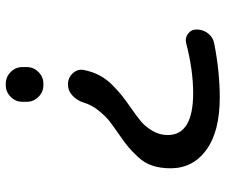

<svg xmlns="http://www.w3.org/2000/svg" viewBox="-78 -702 780 664"><g transform="rotate(90 312.0 -370.0)"><path d="M130 -624Q112 -619 97 -630Q82 -641 82 -660Q82 -682 95.5 -699.5Q109 -717 131 -721Q229 -740 317 -740Q435 -740 498.5 -693.5Q562 -647 562 -570Q562 -535 553 -507.5Q544 -480 523.5 -458Q503 -436 488 -423.5Q473 -411 444 -391Q412 -369 396.5 -356.5Q381 -344 362 -320.5Q343 -297 335 -270Q328 -247 311 -231Q294 -215 272 -215Q249 -215 233.5 -231.5Q218 -248 222 -270Q228 -300 241 -324.5Q254 -349 275 -369.5Q296 -390 310.5 -401.5Q325 -413 352 -432Q385 -455 401 -468.5Q417 -482 432 -506.5Q447 -531 447 -560Q447 -648 302 -648Q223 -648 130 -624ZM269 -130H275Q298 -130 315 -113Q332 -96 332 -73V-57Q332 -34 315 -17Q298 0 275 0H269Q246 0 229 -17Q212 -34 212 -57V-73Q212 -96 229 -113Q246 -130 269 -130Z"/></g></svg>

Font: Rounded Mplus 1c Medium
Style: Regular
Weight: 500
Version: Version 1.059.20150529